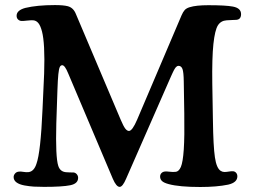

<svg xmlns="http://www.w3.org/2000/svg" viewBox="-20 -727 1002 756"><path d="M147.5 -298.3 153.8 -437.5Q155.8 -497.6 153.6 -538.6Q151.4 -579.6 145.5 -602.5Q139.6 -625.5 131.3 -635.7Q123 -646 111.3 -647Q105 -647.9 87.6 -646Q70.3 -644 63.5 -644.5Q55.7 -645.5 50.5 -650.9Q45.4 -656.2 45.4 -665Q45.4 -686.5 79.6 -695.8Q126 -707 196.3 -707Q229.5 -707 246.6 -702.6Q269 -696.8 278.8 -671.9L455.1 -255.9Q466.3 -229.5 473.4 -220.5Q480.5 -211.4 487.8 -211.4Q501 -211.4 520 -255.9L694.8 -666.5Q700.7 -680.2 707.3 -687.5Q713.9 -694.8 727.1 -698.7Q752 -706.5 800.3 -706.5Q868.2 -706.5 896.5 -701.2Q929.2 -695.3 929.2 -671.4Q929.2 -650.4 910.6 -648.9Q907.2 -648.4 894.3 -648.2Q881.3 -647.9 872.1 -647Q849.6 -645.5 837.9 -627Q826.2 -608.4 820.3 -554Q814.5 -499.5 815.9 -397.5L818.4 -252.4Q819.8 -150.9 826.2 -107.7Q832.5 -64.5 849.1 -54.2Q856 -49.8 863.8 -49.8Q871.6 -49.8 881.3 -51.5Q891.1 -53.2 897.5 -52.7Q904.8 -52.2 909.7 -46.6Q914.6 -41 914.6 -32.7Q914.6 -8.3 878.4 0Q833.5 9.3 768.6 9.3Q686 9.3 644.5 -2Q626 -6.8 618.2 -13.9Q610.4 -21 610.4 -31.7Q610.4 -40 616 -45.7Q621.6 -51.3 630.9 -51.8Q636.2 -52.2 648.4 -50.8Q660.6 -49.3 669.9 -50.3Q684.1 -50.8 692.1 -69.6Q700.2 -88.4 703.6 -138.4Q707 -188.5 705.6 -279.3L703.6 -405.8Q703.1 -442.9 698.5 -455.3Q693.8 -467.8 682.6 -467.8Q680.7 -467.8 678.7 -467Q676.8 -466.3 674.8 -464.4Q672.9 -462.4 671.1 -460.7Q669.4 -459 667.5 -455.3Q665.5 -451.7 664.1 -449.2Q662.6 -446.8 660.6 -442.1Q658.7 -437.5 657.2 -434.8Q655.8 -432.1 653.6 -426.8Q651.4 -421.4 649.9 -418.5L476.6 -23.4Q462.9 8.8 451.2 8.8Q438 8.8 424.3 -22.9L248.5 -438Q235.4 -470.2 225.1 -470.2Q218.8 -470.2 215.3 -462.9Q211.9 -455.6 209.7 -434.6Q207.5 -413.6 206.1 -371.6L201.7 -240.2Q198.2 -107.9 209.5 -73.7Q217.3 -49.8 242.2 -48.8Q248.5 -47.9 255.4 -48.1Q262.2 -48.3 270 -47.9Q277.3 -46.9 282.5 -40.8Q287.6 -34.7 287.6 -26.9Q287.6 -3.9 256.6 2.4Q225.6 8.8 153.3 8.8Q130.4 8.8 113.5 7.8Q96.7 6.8 76.4 3.2Q56.2 -0.5 44.9 -8.8Q33.7 -17.1 33.7 -29.8Q33.7 -37.6 39.6 -44.2Q45.4 -50.8 55.2 -51.3Q60.5 -52.2 71.8 -50.3Q83 -48.3 92.3 -49.3Q113.8 -51.8 123.5 -82Q140.1 -127 147.5 -298.3Z"/></svg>

Font: Cooper* Medium
Style: Regular
Weight: 500
Designer: Owen Earl
Foundry: indestructible type*
Version: Version 0.001